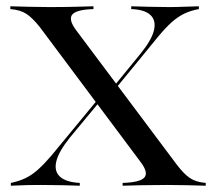

<svg xmlns="http://www.w3.org/2000/svg" viewBox="-20 -591 686 611"><path d="M370.2 0V-8.9Q425.8 -10.5 439.5 -26.2Q453.2 -41.9 426.6 -76.6L107.3 -504Q83.9 -533.9 64.1 -546.8Q44.4 -559.7 12.9 -562.1V-571Q41.9 -570.2 73.4 -569.4Q104.8 -568.5 137.1 -568.5Q181.5 -568.5 217.7 -569.4Q254 -570.2 277.4 -571V-562.1Q223.4 -560.5 210.1 -544.8Q196.8 -529 222.6 -494.4L542.7 -66.9Q565.3 -37.1 584.7 -24.2Q604 -11.3 634.7 -8.9V0Q606.5 -0.8 575.4 -1.6Q544.4 -2.4 512.1 -2.4Q467.7 -2.4 431 -1.6Q394.4 -0.8 370.2 0ZM14.5 0V-8.9Q41.1 -14.5 61.3 -24.2Q81.5 -33.9 101.2 -51.6Q121 -69.4 144.4 -96.8L296.8 -281.5L304 -275.8L202.4 -153.2Q166.9 -108.9 159.3 -77.8Q151.6 -46.8 170.6 -29Q189.5 -11.3 233.9 -8.9V0Q212.1 -0.8 179 -1.6Q146 -2.4 110.5 -2.4Q87.1 -2.4 67.3 -2Q47.6 -1.6 14.5 0ZM333.9 -291.9 325.8 -296 426.6 -419.4Q462.1 -462.9 469.8 -494Q477.4 -525 459.3 -542.7Q441.1 -560.5 397.6 -562.1V-571Q424.2 -570.2 454.8 -569.4Q485.5 -568.5 517.7 -568.5Q541.1 -568.5 560.9 -569.4Q580.6 -570.2 612.9 -571V-562.1Q586.3 -557.3 565.7 -547.2Q545.2 -537.1 525.8 -519.8Q506.5 -502.4 483.1 -474.2Z"/></svg>

Font: Playfair 144pt SemiExpanded Medium
Style: Regular
Weight: 500
Width: 6
Designer: Claus Eggers Sørensen
Foundry: Claus Eggers Sørensen
Version: Version 2.203